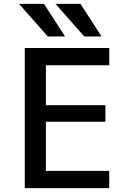

<svg xmlns="http://www.w3.org/2000/svg" viewBox="-20 -980 661 1000"><path d="M209 -960 319 -790H229L79 -960ZM399 -960 509 -790H419L269 -960ZM219 -640V-432H529V-346H219V-90H549V0H109V-730H549V-640Z"/></svg>

Font: Mplus 1p Medium
Style: Regular
Weight: 500
Version: Version 1.061